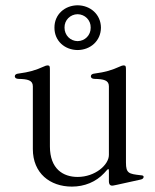

<svg xmlns="http://www.w3.org/2000/svg" viewBox="-20 -686 580 719"><path d="M249.3 12.8C296.2 12.8 339.1 -4.6 370 -37.6L380.3 -49C386 -55 387.4 -54.3 387.8 -46.2V-32.7V-6.4C387.8 1.4 390.6 9.2 399.9 9.2C404.1 9.2 410.5 7.8 506.4 -13.5C513.5 -14.9 517.8 -18.5 517.8 -23.4C517.8 -29.8 511.4 -29.1 506.4 -29.8C462.4 -34.8 451.7 -36.9 451.7 -77.4V-423.3C451.7 -437.5 451.3 -441.1 442.5 -441.1C438.6 -441.1 434.3 -439.3 430.4 -437.5C397 -422.6 375.7 -416.2 333.8 -410.5C325.6 -409.8 320.3 -406.2 320.3 -400.6C320.3 -393.5 326 -391 333.8 -390.6C367.5 -389.9 387.8 -386 387.8 -362.9V-105.8C387.8 -68.9 336.6 -23.4 270.6 -23.4C216.6 -23.4 166.9 -53.3 166.9 -137.8V-423.3C166.9 -437.5 166.5 -441.1 157.7 -441.1C153.8 -441.1 149.5 -439.3 145.6 -437.5C112.2 -422.6 90.9 -416.2 49 -410.5C40.8 -409.8 35.5 -406.2 35.5 -400.6C35.5 -393.5 41.2 -391 49 -390.6C82.7 -389.9 103 -386 103 -362.9V-127.8C103 -37.6 166.9 12.8 249.3 12.8ZM183.9 -582.4C183.6 -532.7 222.7 -498.9 270.6 -498.6C318.5 -498.9 357.6 -532.7 358 -582.4C357.6 -632.1 318.5 -665.8 270.6 -666.2C222.7 -665.8 183.6 -632.1 183.9 -582.4ZM221.6 -582.4C220.9 -610.8 243.3 -632.5 270.6 -632.8C297.9 -632.5 320.3 -610.8 319.6 -582.4C320 -554 297.9 -532.3 270.6 -532C243.3 -532.3 221.6 -554 221.6 -582.4Z"/></svg>

Font: Margiela Serif Light
Style: Regular
Weight: 300
Designer: Andreas Faust, Stefan Endress
Version: Version 1.002;FEAKit 1.0